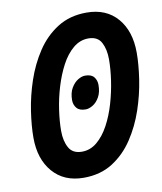

<svg xmlns="http://www.w3.org/2000/svg" viewBox="-82 -775 724 857"><g transform="rotate(-10 280.0 -347.0)"><path d="M229 15Q140 15 89 -44Q38 -103 38 -200Q38 -253 48 -320Q58 -387 81 -455Q104 -523 142 -580.5Q180 -638 236 -673.5Q292 -709 368 -709Q457 -709 507.5 -650.5Q558 -592 558 -494Q558 -441 548 -374Q538 -307 515 -239Q492 -171 454 -113.5Q416 -56 360.5 -20.5Q305 15 229 15ZM241 -101Q279 -101 309.5 -126.5Q340 -152 363 -194.5Q386 -237 401 -288.5Q416 -340 423.5 -391.5Q431 -443 431 -486Q431 -532 414.5 -563Q398 -594 356 -594Q318 -594 287 -568Q256 -542 233.5 -499.5Q211 -457 195.5 -406Q180 -355 172.5 -303Q165 -251 165 -208Q165 -163 182 -132Q199 -101 241 -101ZM290 -284Q262 -284 249.5 -299Q237 -314 237 -335Q237 -368 250 -390Q263 -412 280.5 -422.5Q298 -433 313 -433Q341 -433 353 -418Q365 -403 365 -382Q365 -349 352.5 -327Q340 -305 322.5 -294.5Q305 -284 290 -284Z"/></g></svg>

Font: Ubuntu Sans Mono
Style: Bold Italic
Weight: 700
Italic angle: -13.5°
Monospace: yes
Designer: Dalton Maag Ltd
Foundry: Dalton Maag Ltd
Version: Version 1.006